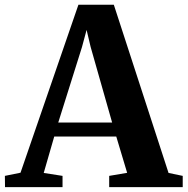

<svg xmlns="http://www.w3.org/2000/svg" viewBox="-48 -766 768 786"><path d="M36 -59 273 -746.5H418L642 -58L700 -46V0H399V-46L472.5 -58.5L428 -207H174L131 -58L208 -46V0H-27.5L-28 -46ZM411 -264.5 323 -574 306.5 -643.5 287.5 -573 190.5 -264.5Z"/></svg>

Font: Merriweather 60pt
Style: Bold
Weight: 700
Version: Version 2.100